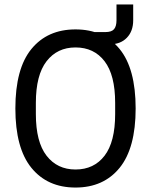

<svg xmlns="http://www.w3.org/2000/svg" viewBox="-20 -830 678 862"><path d="M319 12Q193 12 121 -76.5Q49 -165 49 -343Q49 -522 121 -610Q193 -698 319 -698Q445 -698 517 -610Q589 -522 589 -343Q589 -165 517 -76.5Q445 12 319 12ZM319 -69Q402 -69 449.5 -131Q497 -193 497 -318V-368Q497 -493 449.5 -555Q402 -617 319 -617Q237 -617 189 -555Q141 -493 141 -368V-318Q141 -193 189 -131Q237 -69 319 -69ZM398 -631V-686H453Q481 -686 492 -699Q503 -712 503 -739V-810H578V-739Q578 -690 549.5 -660.5Q521 -631 473 -631Z"/></svg>

Font: Archivo Narrow
Style: Regular
Weight: 400
Designer: Hector Gatti
Foundry: Omnibus-Type
Version: Version 3.002